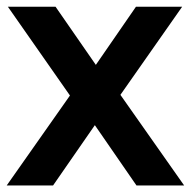

<svg xmlns="http://www.w3.org/2000/svg" viewBox="-20 -566 582 586"><path d="M347.5 -276.5 542 0H396.5L269.5 -184L142 0H0.5L193.5 -274.5L4 -545.5H149.5L272.5 -368L395 -545.5H536Z"/></svg>

Font: Encode Sans SemiBold
Style: Regular
Weight: 600
Designer: Multiple Designers
Foundry: Impallari Type
Version: Version 2.000